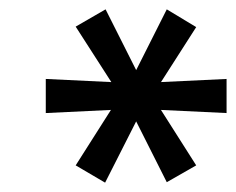

<svg xmlns="http://www.w3.org/2000/svg" viewBox="-20 -737 505 411"><path d="M205 -346 142 -383 231 -523 245 -503 78 -495V-568L245 -560L232 -540L142 -680L206 -717L278 -574H265L337 -717L400 -679L311 -540L297 -560L465 -568V-495L297 -503L311 -523L400 -383L337 -347L265 -490H278Z"/></svg>

Font: Nunito Sans 12pt ExtraLight 12pt SemiBold
Style: Italic
Weight: 600
Italic angle: -9°
Version: Version 3.101;gftools[0.9.27]